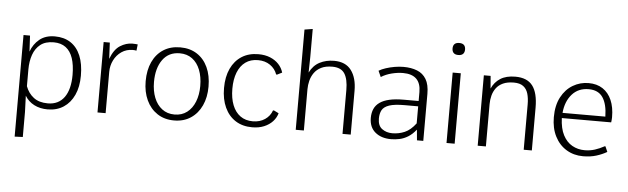

<svg xmlns="http://www.w3.org/2000/svg" viewBox="-56 -981 4695 1435"><g transform="rotate(5 2291.0 -264.0)"><path d="M88.4 233.9V-528.3H137.2L143.6 -408.7Q164.1 -466.3 208.7 -502.4Q253.4 -538.6 323.2 -538.6Q392.6 -538.6 441.7 -506.3Q490.7 -474.1 516.4 -412.6Q542 -351.1 542 -262.7Q542 -178.7 513.9 -117.7Q485.8 -56.6 435.1 -23.4Q384.3 9.8 315.9 9.8Q258.3 9.8 214.4 -12.9Q170.4 -35.6 145 -78.1L149.4 43.5V231.4ZM313 -35.2Q354 -35.2 385 -50.5Q416 -65.9 437 -95.2Q458 -124.5 468.8 -167Q479.5 -209.5 479.5 -263.2Q479.5 -336.9 462.2 -388.4Q444.8 -439.9 408.9 -466.8Q373 -493.7 318.4 -493.7Q256.3 -493.7 219 -464.4Q181.6 -435.1 164.3 -385.5Q147 -335.9 147 -274.9V-149.4Q166.5 -97.2 207 -66.2Q247.6 -35.2 313 -35.2Z M689.5 0V-528.3H735.8L741.7 -406.7Q769 -479.5 813.5 -507.3Q857.9 -535.2 904.8 -535.2Q916.5 -535.2 926.8 -534.4Q937 -533.7 944.8 -532.7L939.5 -485.4Q933.6 -486.8 926.3 -487.5Q918.9 -488.3 912.6 -488.3Q864.3 -488.3 827.6 -463.1Q791 -438 770.8 -397.2Q750.5 -356.4 750.5 -309.1V0Z M1264.2 9.8Q1191.4 9.8 1138.4 -25.4Q1085.4 -60.5 1056.6 -122.3Q1027.8 -184.1 1027.8 -264.2Q1027.8 -347.7 1056.4 -409.2Q1085 -470.7 1137.9 -504.6Q1190.9 -538.6 1264.2 -538.6Q1336.9 -538.6 1389.6 -504.6Q1442.4 -470.7 1470.9 -409.2Q1499.5 -347.7 1499.5 -264.2Q1499.5 -184.1 1470.9 -122.3Q1442.4 -60.5 1389.6 -25.4Q1336.9 9.8 1264.2 9.8ZM1264.2 -34.7Q1318.8 -34.7 1357.7 -64.5Q1396.5 -94.2 1417 -146Q1437.5 -197.8 1437.5 -263.2Q1437.5 -332.5 1417 -384.5Q1396.5 -436.5 1357.7 -465.3Q1318.8 -494.1 1264.2 -494.1Q1181.2 -494.1 1135.7 -430.9Q1090.3 -367.7 1090.3 -263.7Q1090.3 -197.8 1110.8 -146Q1131.3 -94.2 1170.2 -64.5Q1209 -34.7 1264.2 -34.7Z M1850.1 9.8Q1777.8 9.8 1725.3 -23.7Q1672.9 -57.1 1644.3 -118.9Q1615.7 -180.7 1615.7 -264.6Q1615.7 -349.1 1644.3 -410.4Q1672.9 -471.7 1725.3 -505.1Q1777.8 -538.6 1850.1 -538.6Q1900.4 -538.6 1939 -522.7Q1977.5 -506.8 2002.9 -479.5Q2028.3 -452.1 2038.6 -417L2002.4 -398.9H1995.1Q1980 -441.9 1942.1 -468Q1904.3 -494.1 1851.1 -494.1Q1795.9 -494.1 1757.3 -466.3Q1718.8 -438.5 1698.5 -387Q1678.2 -335.4 1678.2 -264.6Q1678.2 -193.8 1698.5 -142.3Q1718.8 -90.8 1757.3 -63Q1795.9 -35.2 1851.1 -35.2Q1903.8 -35.2 1941.9 -60.8Q1980 -86.4 1995.1 -129.4H2003.4L2038.6 -111.8Q2028.8 -77.1 2003.4 -49.8Q1978 -22.5 1939.2 -6.3Q1900.4 9.8 1850.1 9.8Z M2176.8 0V-752L2237.8 -761.7V-552.2L2235.4 -434.6Q2262.7 -489.3 2310.3 -513.9Q2357.9 -538.6 2418.5 -538.6Q2504.9 -538.6 2547.1 -481.9Q2589.4 -425.3 2589.4 -328.6V0H2527.8V-329.1Q2527.8 -410.6 2501 -452.1Q2474.1 -493.7 2408.7 -493.7Q2358.4 -493.7 2325.2 -477.1Q2292 -460.4 2272.9 -433.1Q2253.9 -405.8 2245.8 -373.5Q2237.8 -341.3 2237.8 -310.1V0Z M2891.6 7.8Q2818.8 7.8 2773.4 -30Q2728 -67.9 2728 -137.7Q2728 -176.3 2741.2 -205.6Q2754.4 -234.9 2782.5 -254.6Q2810.5 -274.4 2855 -284.4Q2899.4 -294.4 2961.9 -294.4H3073.2V-361.8Q3073.2 -427.2 3039.6 -460Q3005.9 -492.7 2939 -492.7Q2899.4 -492.7 2855.2 -481.7Q2811 -470.7 2775.4 -448.2L2754.9 -493.7Q2776.4 -506.8 2807.4 -516.8Q2838.4 -526.9 2872.6 -532.7Q2906.7 -538.6 2938.5 -538.6Q2997.1 -538.6 3041 -521.2Q3085 -503.9 3109.4 -463.4Q3133.8 -422.9 3133.8 -353.5V-0.5H3086.4L3079.1 -80.1Q3050.3 -43.9 3019 -24.9Q2987.8 -5.9 2955.6 1Q2923.3 7.8 2891.6 7.8ZM2897.5 -37.1Q2946.3 -37.1 2990.2 -55.9Q3034.2 -74.7 3073.2 -126.5V-254.4H2971.2Q2896 -254.4 2856.4 -241Q2816.9 -227.5 2802.7 -201.7Q2788.6 -175.8 2788.6 -137.7Q2788.6 -84.5 2820.8 -60.8Q2853 -37.1 2897.5 -37.1Z M3308.1 0V-528.3H3369.1V0ZM3338.4 -662.6Q3314.9 -662.6 3303.2 -674.3Q3291.5 -686 3291.5 -708Q3291.5 -730 3303.2 -741.5Q3314.9 -752.9 3338.4 -752.9Q3361.8 -752.9 3373.5 -741.5Q3385.3 -730 3385.3 -708Q3385.3 -686 3373.5 -674.3Q3361.8 -662.6 3338.4 -662.6Z M3542 0V-528.3H3592.8L3600.6 -434.1Q3622.6 -483.4 3666 -511Q3709.5 -538.6 3777.8 -538.6Q3866.7 -538.6 3907.5 -485.1Q3948.2 -431.6 3948.2 -321.3V0H3887.2V-339.8Q3887.2 -386.7 3877 -421.1Q3866.7 -455.6 3841.3 -474.6Q3815.9 -493.7 3771 -493.7Q3722.2 -493.7 3689.7 -478.8Q3657.2 -463.9 3638.4 -438.5Q3619.6 -413.1 3611.6 -381.8Q3603.5 -350.6 3603.5 -317.9V0Z M4332.5 9.8Q4262.7 9.8 4207.8 -23.7Q4152.8 -57.1 4121.6 -118.4Q4090.3 -179.7 4090.3 -262.2Q4090.3 -351.1 4123 -412.8Q4155.8 -474.6 4210 -506.6Q4264.2 -538.6 4327.6 -538.6Q4390.1 -538.6 4433.8 -509.8Q4477.5 -481 4500.7 -427.7Q4523.9 -374.5 4523.9 -300.3Q4523.9 -292.5 4523.2 -283.9Q4522.5 -275.4 4521.7 -268.8Q4521 -262.2 4520.5 -260.7H4150.4Q4153.3 -182.6 4179.2 -133.1Q4205.1 -83.5 4247.3 -59.8Q4289.6 -36.1 4340.3 -36.1Q4381.8 -36.1 4417.2 -47.6Q4452.6 -59.1 4488.3 -78.6H4493.7L4511.2 -38.1Q4476.1 -17.6 4432.1 -3.9Q4388.2 9.8 4332.5 9.8ZM4152.3 -299.8H4473.6Q4471.7 -394 4438 -443.6Q4404.3 -493.2 4332 -493.2Q4254.4 -493.2 4207.3 -439.7Q4160.2 -386.2 4152.3 -299.8Z"/></g></svg>

Font: Comme ExtraLight
Style: Regular
Weight: 250
Version: Version 1.000;gftools[0.9.27]